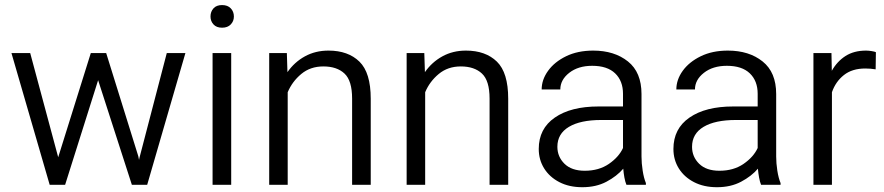

<svg xmlns="http://www.w3.org/2000/svg" viewBox="-20 -741 3547 770"><path d="M101.1 -528.3 213.4 -110.4 344.2 -528.3H405.8L534.7 -114.3L537.6 -99.6L539.1 -107.4L648.9 -528.3H723.6L570.3 0H508.8L373.5 -419.4L241.2 0H179.2L25.9 -528.3Z M824.2 -674.8Q824.2 -694.3 836.2 -707.5Q848.1 -720.7 870.6 -720.7Q893.1 -720.7 905.5 -707.5Q918 -694.3 918 -674.8Q918 -656.2 905.5 -643.1Q893.1 -629.9 870.6 -629.9Q848.1 -629.9 836.2 -643.1Q824.2 -656.2 824.2 -674.8ZM907.2 -528.3V0H832.5V-528.3Z M1276.9 -474.6Q1224.6 -474.6 1188.2 -444.3Q1151.9 -414.1 1133.8 -371.1V0H1059.6V-528.3H1130.4L1132.8 -451.7Q1160.6 -491.7 1202.6 -514.9Q1244.6 -538.1 1297.4 -538.1Q1376 -538.1 1421.4 -493.9Q1466.8 -449.7 1466.8 -345.2V0H1392.1V-345.7Q1392.1 -417.5 1361.6 -446Q1331.1 -474.6 1276.9 -474.6Z M1828.1 -474.6Q1775.9 -474.6 1739.5 -444.3Q1703.1 -414.1 1685.1 -371.1V0H1610.8V-528.3H1681.6L1684.1 -451.7Q1711.9 -491.7 1753.9 -514.9Q1795.9 -538.1 1848.6 -538.1Q1927.2 -538.1 1972.7 -493.9Q2018.1 -449.7 2018.1 -345.2V0H1943.4V-345.7Q1943.4 -417.5 1912.8 -446Q1882.3 -474.6 1828.1 -474.6Z M2492.2 0Q2487.3 -11.7 2484.1 -29.1Q2481 -46.4 2479.5 -64.5Q2453.6 -34.2 2412.1 -12.2Q2370.6 9.8 2315.4 9.8Q2262.7 9.8 2223.4 -10.5Q2184.1 -30.8 2162.4 -65.4Q2140.6 -100.1 2140.6 -143.6Q2140.6 -225.1 2205.1 -269.5Q2269.5 -314 2379.9 -314H2478.5V-364.7Q2478.5 -416.5 2447 -446.8Q2415.5 -477.1 2355 -477.1Q2298.8 -477.1 2262.9 -449Q2227.1 -420.9 2227.1 -382.3H2152.3Q2152.3 -421.4 2178 -457Q2203.6 -492.7 2250.2 -515.4Q2296.9 -538.1 2358.9 -538.1Q2443.8 -538.1 2498.3 -494.6Q2552.7 -451.2 2552.7 -363.8V-113.3Q2552.7 -86.4 2557.4 -56.6Q2562 -26.9 2570.3 -6.8V0ZM2325.2 -56.2Q2381.8 -56.2 2421.9 -83.7Q2461.9 -111.3 2478.5 -147.5V-259.8H2391.1Q2307.6 -259.8 2261.5 -232.2Q2215.3 -204.6 2215.3 -152.3Q2215.3 -112.3 2243.9 -84.2Q2272.5 -56.2 2325.2 -56.2Z M3032.2 0Q3027.3 -11.7 3024.2 -29.1Q3021 -46.4 3019.5 -64.5Q2993.7 -34.2 2952.1 -12.2Q2910.6 9.8 2855.5 9.8Q2802.7 9.8 2763.4 -10.5Q2724.1 -30.8 2702.4 -65.4Q2680.7 -100.1 2680.7 -143.6Q2680.7 -225.1 2745.1 -269.5Q2809.6 -314 2919.9 -314H3018.6V-364.7Q3018.6 -416.5 2987.1 -446.8Q2955.6 -477.1 2895 -477.1Q2838.9 -477.1 2803 -449Q2767.1 -420.9 2767.1 -382.3H2692.4Q2692.4 -421.4 2718 -457Q2743.7 -492.7 2790.3 -515.4Q2836.9 -538.1 2898.9 -538.1Q2983.9 -538.1 3038.3 -494.6Q3092.8 -451.2 3092.8 -363.8V-113.3Q3092.8 -86.4 3097.4 -56.6Q3102.1 -26.9 3110.4 -6.8V0ZM2865.2 -56.2Q2921.9 -56.2 2961.9 -83.7Q3002 -111.3 3018.6 -147.5V-259.8H2931.2Q2847.7 -259.8 2801.5 -232.2Q2755.4 -204.6 2755.4 -152.3Q2755.4 -112.3 2783.9 -84.2Q2812.5 -56.2 2865.2 -56.2Z M3492.7 -531.7 3491.7 -462.9Q3471.7 -466.3 3450.2 -466.3Q3397.5 -466.3 3364.3 -439.9Q3331.1 -413.6 3316.4 -371.1V0H3242.2V-528.3H3314.5L3315.9 -457Q3336.9 -494.6 3370.8 -516.4Q3404.8 -538.1 3453.1 -538.1Q3463.4 -538.1 3475.6 -536.1Q3487.8 -534.2 3492.7 -531.7Z"/></svg>

Font: Vazirmatn UI FD Light
Style: Regular
Weight: 300
Designer: Saber Rastikerdar
Foundry: Saber Rastikerdar
Version: Version 33.003